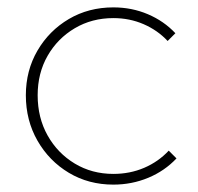

<svg xmlns="http://www.w3.org/2000/svg" viewBox="-20 -490 535 520"><path d="M287 10Q220 10 166.5 -22Q113 -54 81.5 -109Q50 -164 50 -232Q50 -299 81.5 -353Q113 -407 166.5 -438.5Q220 -470 287 -470Q337 -470 380.5 -451.5Q424 -433 455 -400L434 -379Q407 -408 369 -424.5Q331 -441 287 -441Q229 -441 182.5 -413.5Q136 -386 109 -339Q82 -292 82 -232Q82 -171 109 -123Q136 -75 182.5 -47Q229 -19 287 -19Q332 -19 370.5 -35.5Q409 -52 437 -82L458 -61Q426 -27 381.5 -8.5Q337 10 287 10Z"/></svg>

Font: Outfit Thin
Style: Regular
Weight: 100
Designer: Rodrigo Fuenzalida
Foundry: fragTYPE
Version: Version 1.100;gftools[0.9.27]